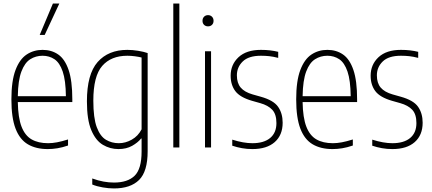

<svg xmlns="http://www.w3.org/2000/svg" viewBox="-20 -828 2425 1078"><path d="M248 9Q182 9 136.5 -17.8Q91 -44.5 67.5 -105.5Q44 -166.5 44 -270Q44 -373.5 67 -434.5Q90 -495.5 129.5 -521.8Q169 -548 219 -548Q269.5 -548 307 -522Q344.5 -496 365.2 -435.2Q386 -374.5 386 -270V-255H80Q81.5 -167 101 -116.8Q120.5 -66.5 157.8 -45.2Q195 -24 250 -24Q273.5 -24 300.2 -29Q327 -34 362 -45V-11Q330 0 302.2 4.5Q274.5 9 248 9ZM219 -515Q181 -515 150 -495.5Q119 -476 100.2 -426.5Q81.5 -377 80 -288H350Q349 -377 332 -426.5Q315 -476 285.8 -495.5Q256.5 -515 219 -515ZM203 -632 277 -808H313L231 -632Z M620 230Q590 230 556.8 224.2Q523.5 218.5 498 208V174Q531 186 561.2 191.5Q591.5 197 620 197Q696.5 197 735.8 158.8Q775 120.5 775 23V-50H772Q754 -27.5 721.8 -9.2Q689.5 9 645 9Q598 9 557.8 -14.8Q517.5 -38.5 492.8 -96.8Q468 -155 468 -259Q468 -411.5 528.2 -479.8Q588.5 -548 695 -548Q723.5 -548 755.8 -542.8Q788 -537.5 809 -530V21Q809 135 760.8 182.5Q712.5 230 620 230ZM647 -24Q684.5 -24 720 -44Q755.5 -64 775 -102V-505Q760 -509 737.8 -512Q715.5 -515 695 -515Q603.5 -515 553.8 -457.8Q504 -400.5 504 -263Q504 -165.5 523.2 -114Q542.5 -62.5 575 -43.2Q607.5 -24 647 -24Z M953 0V-808H987V0Z M1131 0V-540H1165V0ZM1148 -680Q1134.5 -680 1125.8 -688.5Q1117 -697 1117 -711Q1117 -725.5 1125.8 -734.2Q1134.5 -743 1148 -743Q1161.5 -743 1170.2 -734.2Q1179 -725.5 1179 -711Q1179 -697 1170.2 -688.5Q1161.5 -680 1148 -680Z M1397 9Q1367 9 1338.8 4Q1310.5 -1 1284 -10V-44Q1347 -24 1397 -24Q1461.5 -24 1496.8 -53.2Q1532 -82.5 1532 -137Q1532 -186.5 1508.8 -211.5Q1485.5 -236.5 1441 -249L1395 -262Q1327.5 -281.5 1301.2 -316.5Q1275 -351.5 1275 -403Q1275 -465.5 1319.2 -506.8Q1363.5 -548 1445 -548Q1473 -548 1496.2 -545.2Q1519.5 -542.5 1542 -537V-503Q1515 -510 1492.8 -512.5Q1470.5 -515 1445 -515Q1376 -515 1343 -483Q1310 -451 1310 -405Q1310 -361.5 1331.5 -336.2Q1353 -311 1398 -298L1444 -285Q1516 -265 1541.5 -228.2Q1567 -191.5 1567 -139Q1567 -69.5 1522.5 -30.2Q1478 9 1397 9Z M1847 9Q1781 9 1735.5 -17.8Q1690 -44.5 1666.5 -105.5Q1643 -166.5 1643 -270Q1643 -373.5 1666 -434.5Q1689 -495.5 1728.5 -521.8Q1768 -548 1818 -548Q1868.5 -548 1906 -522Q1943.5 -496 1964.2 -435.2Q1985 -374.5 1985 -270V-255H1679Q1680.5 -167 1700 -116.8Q1719.5 -66.5 1756.8 -45.2Q1794 -24 1849 -24Q1872.5 -24 1899.2 -29Q1926 -34 1961 -45V-11Q1929 0 1901.2 4.5Q1873.5 9 1847 9ZM1818 -515Q1780 -515 1749 -495.5Q1718 -476 1699.2 -426.5Q1680.5 -377 1679 -288H1949Q1948 -377 1931 -426.5Q1914 -476 1884.8 -495.5Q1855.5 -515 1818 -515Z M2183 9Q2153 9 2124.8 4Q2096.5 -1 2070 -10V-44Q2133 -24 2183 -24Q2247.5 -24 2282.8 -53.2Q2318 -82.5 2318 -137Q2318 -186.5 2294.8 -211.5Q2271.5 -236.5 2227 -249L2181 -262Q2113.5 -281.5 2087.2 -316.5Q2061 -351.5 2061 -403Q2061 -465.5 2105.2 -506.8Q2149.5 -548 2231 -548Q2259 -548 2282.2 -545.2Q2305.5 -542.5 2328 -537V-503Q2301 -510 2278.8 -512.5Q2256.5 -515 2231 -515Q2162 -515 2129 -483Q2096 -451 2096 -405Q2096 -361.5 2117.5 -336.2Q2139 -311 2184 -298L2230 -285Q2302 -265 2327.5 -228.2Q2353 -191.5 2353 -139Q2353 -69.5 2308.5 -30.2Q2264 9 2183 9Z"/></svg>

Font: Encode Sans Condensed Condensed Thin
Style: Regular
Weight: 100
Width: 3
Designer: Multiple Designers
Foundry: Impallari Type
Version: Version 3.000; ttfautohint (v1.8.3) -l 8 -r 50 -G 200 -x 14 